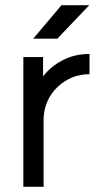

<svg xmlns="http://www.w3.org/2000/svg" viewBox="-20 -720 375 740"><path d="M108 -571H201L324 -700H217ZM70 -500V0H148V-263Q151 -336 202 -385Q254 -434 325 -434V-512Q266 -512 220 -487Q188 -471 162 -444Q158 -440 154 -435.5Q150 -431 146 -426V-500Z"/></svg>

Font: Unageo
Style: Regular
Weight: 400
Designer: Richard Sepsi
Foundry: Richard Sepsi
Version: Version 2.000